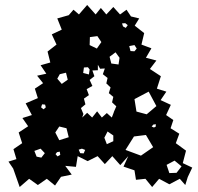

<svg xmlns="http://www.w3.org/2000/svg" viewBox="-20 -738 795 771"><path d="M33 -61 14 -89 46 -99 34 -139 69 -163 55 -206 93 -231 70 -264 108 -276 83 -323 132 -344 120 -382 153 -404 129 -434 166 -442 143 -476 182 -487 171 -531 207 -559 188 -600 228 -619 210 -664 256 -677 275 -699 297 -680 330 -718 364 -680 385 -706 407 -680 435 -710 462 -680 488 -699 506 -672 539 -664 521 -635 559 -605 548 -559 588 -544 566 -506 608 -495 582 -461 626 -432 610 -382 648 -370 625 -336 666 -317 647 -276 676 -256 665 -223 700 -201 686 -163 727 -133 714 -83 752 -65 734 -27 724 5 702 -20 660 2 619 -20 591 13 564 -20 526 -16 520 -54 476 -69 495 -111 463 -75 431 -111 401 -79 372 -111 332 -91 292 -111 285 -68 242 -72 268 -37 225 -28 201 7 168 -20 132 5 97 -20 59 13ZM483 -645 470 -644 474 -632 485 -626 493 -637ZM371 -593 341 -589 340 -557 369 -543 387 -569ZM529 -543 520 -557 499 -553 504 -533 520 -532ZM460 -506 444 -528 420 -510 427 -483 456 -479ZM310 -266 330 -285 350 -266 370 -291 389 -266 409 -284 429 -266 437 -287V-288L447 -311L430 -327L435 -349L417 -364L424 -387L407 -403L412 -425L393 -440L401 -463L382 -462L373 -478V-456L351 -455L359 -432L340 -417L351 -393L328 -380L337 -356L317 -342L323 -319L305 -304L315 -280ZM340 -459 333 -468 317 -467 314 -445 337 -439ZM245 -446 220 -440 210 -422 228 -401 252 -418ZM577 -370 520 -340 528 -290 569 -279 608 -312ZM161 -318 149 -319 145 -307 155 -299 164 -307ZM606 -239 596 -238 589 -230 598 -226 605 -229ZM247 -223 218 -230 202 -206 218 -175 256 -187ZM435 -194 412 -210 399 -185 409 -159 435 -171ZM566 -196 518 -190 484 -136 546 -113 595 -147ZM309 -141 296 -137 302 -123 316 -122 322 -136ZM143 -141 118 -132 127 -109 146 -105 160 -123ZM220 -129 209 -127 203 -119 211 -110 222 -116ZM681 -93 649 -76 660 -43 689 -44 709 -70Z"/></svg>

Font: Rubik Gemstones
Style: Regular
Weight: 400
Designer: Hubert and Fischer, NaN
Foundry: Hubert and Fischer, NaN
Version: Version 2.200